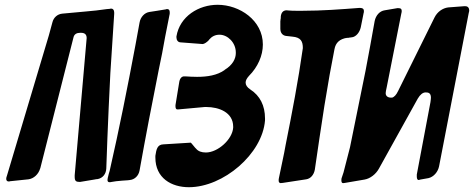

<svg xmlns="http://www.w3.org/2000/svg" viewBox="-20 -770 1980 802"><path d="M457 -712V-718C457 -728 452 -734 445 -734C443 -734 441 -734 438 -733L426 -732C397 -728 367 -724 338 -722L240 -713C220 -711 204 -697 199 -677L184 -622L9 -36C7 -31 6 -27 6 -23C6 -17 9 -12 16 -12C18 -12 20 -12 22 -13L99 -21C121 -24 141 -42 148 -67V-66C194 -249 241 -432 287 -614C290 -627 300 -633 315 -633H318C334 -633 342 -626 342 -611L292 -38V-32C292 -14 297 -10 314 -10L374 -20C379 -21 384 -22 388 -22C409 -26 423 -43 424 -66C427 -150 430 -236 434 -320L441 -465Z M465 -13C482 -15 499 -16 514 -17L522 -18C543 -20 559 -36 563 -58C588 -198 615 -338 643 -478C653 -524 662 -571 670 -617L688 -708C689 -710 689 -713 689 -718C689 -727 686 -732 679 -732H678C677 -732 677 -732 676 -732L673 -731C648 -727 626 -723 604 -720C584 -717 567 -699 563 -676L546 -583C513 -407 478 -231 438 -56C435 -47 433 -39 431 -30V-31C430 -25 429 -21 429 -18C429 -12 432 -9 437 -9H439C441 -9 442 -9 446 -10Z M1026 -396C1012 -405 1006 -415 1006 -425C1006 -434 1011 -443 1020 -453C1057 -490 1078 -538 1078 -584C1078 -685 981 -750 889 -750C810 -750 731 -702 717 -618V-614C717 -603 723 -593 735 -593L827 -586C834 -587 844 -593 854 -604H853C865 -618 879 -625 897 -625C931 -625 965 -592 965 -551V-548C965 -526 953 -499 918 -478H919C887 -455 845 -449 803 -449C787 -449 769 -450 754 -451H749C740 -451 732 -444 729 -429L713 -331V-325C713 -318 716 -313 720 -313H725L835 -323H842C894 -323 954 -301 954 -241V-237C951 -188 890 -133 840 -133C822 -133 808 -138 799 -149L795 -153C780 -171 778 -174 777 -174H775L662 -167C637 -166 633 -146 629 -119V-112C629 -26 696 12 769 12C913 12 1076 -127 1087 -267V-275C1087 -329 1066 -370 1026 -396Z M1259 -21C1278 -24 1291 -40 1295 -61C1308 -150 1321 -239 1335 -328C1342 -371 1349 -413 1357 -458L1377 -564C1382 -592 1399 -607 1429 -612L1428 -611C1429 -611 1430 -611 1431 -612H1437C1438 -613 1439 -613 1440 -613C1442 -613 1443 -613 1447 -614H1449C1467 -616 1482 -634 1487 -656L1499 -716C1500 -717 1500 -720 1500 -724C1500 -735 1492 -737 1482 -737C1403 -731 1325 -725 1245 -725H1218C1208 -725 1198 -725 1188 -726L1176 -727C1162 -726 1155 -717 1153 -702C1153 -697 1153 -691 1151 -687L1152 -689C1152 -687 1151 -684 1151 -681V-650C1151 -632 1161 -622 1174 -620L1201 -617C1237 -614 1245 -597 1245 -569C1226 -434 1200 -299 1173 -164C1169 -142 1165 -120 1160 -98L1145 -26C1144 -22 1144 -19 1144 -16C1144 -8 1147 -6 1153 -5L1158 -6H1161Z M1938 -716C1939 -720 1940 -723 1940 -726C1940 -736 1935 -744 1924 -744H1918L1852 -739C1829 -736 1807 -721 1795 -697C1744 -595 1694 -492 1643 -390C1635 -373 1626 -364 1617 -362H1616C1615 -362 1615 -362 1615 -362C1615 -362 1616 -362 1617 -362L1618 -363H1617C1616 -362 1615 -362 1615 -362H1614C1604 -362 1591 -366 1591 -381C1591 -387 1593 -394 1595 -404L1656 -712C1657 -716 1658 -720 1658 -723C1658 -736 1651 -736 1640 -736L1587 -727C1566 -724 1550 -706 1545 -682C1533 -613 1520 -544 1507 -475L1442 -155L1415 -50L1407 -26V-27C1406 -23 1406 -19 1406 -16C1406 -10 1408 -5 1413 -5C1415 -5 1418 -6 1421 -6L1503 -20C1526 -24 1550 -42 1563 -66C1617 -163 1671 -261 1725 -358C1735 -375 1746 -384 1758 -384C1769 -384 1780 -382 1780 -362C1780 -357 1779 -351 1778 -343L1721 -41C1721 -38 1721 -35 1721 -32C1721 -23 1724 -18 1729 -18C1730 -18 1732 -19 1736 -20L1770 -26C1791 -31 1809 -51 1814 -75Z"/></svg>

Font: Bangerz
Style: Regular
Weight: 400
Designer: vernon adams
Foundry: Vernon Adams
Version: Version 2.10;December 28, 2023;FontCreator 13.0.0.2683 64-bi